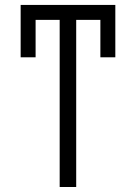

<svg xmlns="http://www.w3.org/2000/svg" viewBox="-20 -747 544 767"><path d="M440.7 -727.3V-518.1H381V-667.6H284.4V0H218.4V-667.6H122.2V-518.1H62.5V-727.3Z"/></svg>

Font: Inter Zeller Light
Style: Regular
Weight: 300
Designer: Rasmus Andersson; Joe Bland
Foundry: zeller
Version: Version 3.015;git-dec3a8cb1